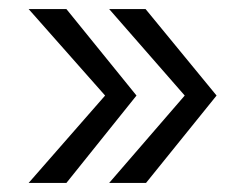

<svg xmlns="http://www.w3.org/2000/svg" viewBox="-20 -460 540 422"><path d="M280 -250 126 -58H43L211 -250L43 -440H126ZM456 -250 301 -58H220L386 -250L220 -440H300Z"/></svg>

Font: Kaisei Opti Medium
Style: Regular
Weight: 500
Designer: Font-Kai, 金井和夫
Foundry: KAZUO KANAI
Version: Version 5.003